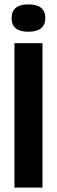

<svg xmlns="http://www.w3.org/2000/svg" viewBox="-20 -857 260 877"><path d="M46 0V-660H174V0ZM110 -712Q33 -712 33 -774Q33 -837 110 -837Q187 -837 187 -774Q187 -744 167.5 -728Q148 -712 110 -712Z"/></svg>

Font: Bricolage Grotesque 96pt SemiBold
Style: Regular
Weight: 600
Designer: Mathieu Triay
Foundry: Atelier Triay
Version: Version 1.001; ttfautohint (v1.8.4.7-5d5b);gftools[0.9.33.de